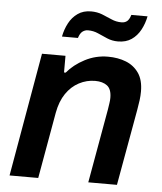

<svg xmlns="http://www.w3.org/2000/svg" viewBox="-52 -769 688 814"><g transform="rotate(5 292.0 -361.5)"><path d="M19 0 111 -526H211V-455H218Q247 -490 293 -514Q339 -538 391 -538Q434 -538 468 -524.5Q502 -511 522.5 -481.5Q543 -452 543 -403Q543 -385 540.5 -365.5Q538 -346 534 -324L476 0H354L410 -315Q412 -329 414 -341.5Q416 -354 416 -365Q416 -402 397 -416.5Q378 -431 346 -431Q310 -431 277.5 -414Q245 -397 222.5 -364Q200 -331 191 -282L141 0ZM189 -606Q195 -637 209 -663.5Q223 -690 246.5 -706.5Q270 -723 303 -723Q329 -723 350.5 -714.5Q372 -706 392 -697Q412 -688 435 -688Q449 -688 458.5 -695.5Q468 -703 474 -723H543Q537 -692 522.5 -665Q508 -638 484.5 -622Q461 -606 427 -606Q402 -606 381 -615Q360 -624 340 -633Q320 -642 297 -642Q284 -642 273.5 -634Q263 -626 257 -606Z"/></g></svg>

Font: Archivo Variable SemiBold
Style: Italic
Weight: 600
Italic angle: -10°
Designer: Hector Gatti
Foundry: Omnibus-Type
Version: Version 2.001